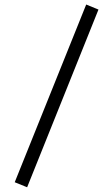

<svg xmlns="http://www.w3.org/2000/svg" viewBox="-20 -751 477 833"><path d="M97.7 61.5 43.9 39.6 354 -731.4 407.2 -709.5Z"/></svg>

Font: Anaheim
Style: Regular
Weight: 400
Designer: Vernon Adams
Foundry: Vernon Adams
Version: Version 2.001